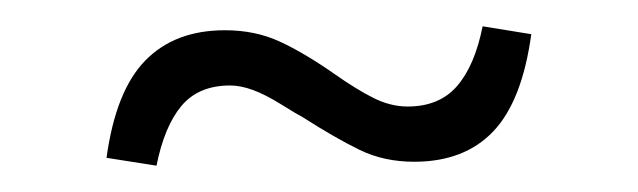

<svg xmlns="http://www.w3.org/2000/svg" viewBox="-20 -359 485 146"><path d="M61 -239Q68 -290 90.5 -313Q113 -336 151 -336Q174 -336 192.5 -327.5Q211 -319 234 -303Q251 -291 264 -284.5Q277 -278 290 -278Q314 -278 327.5 -293.5Q341 -309 347 -339L384 -333Q377 -282 355 -259Q333 -236 295 -236Q272 -236 253.5 -245Q235 -254 210 -270Q206 -272 194 -279.5Q182 -287 172.5 -290.5Q163 -294 155 -294Q131 -294 118 -278.5Q105 -263 99 -233Z"/></svg>

Font: Athiti Light
Style: Regular
Weight: 300
Designer: CadsonDemak Team
Foundry: CadsonDemak
Version: Version 1.032